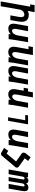

<svg xmlns="http://www.w3.org/2000/svg" viewBox="2200 -3015 1000 5440"><g transform="rotate(-90 2700.0 -295.0)"><path d="M528 0H397L401 -50Q382 -21.5 357.5 -5.8Q333 10 305 10Q270.5 10 248.2 -8Q226 -26 223 -56.5Q199.5 -20.5 169.8 -5.5Q140 9.5 104 9.5Q55 9.5 28.8 -17.8Q2.5 -45 2.5 -101.5Q2.5 -129.5 8 -159L76.5 -550H209L139 -151.5Q137 -141 137 -130.5Q137 -99 163 -99Q186.5 -99 202.5 -115.2Q218.5 -131.5 223 -158.5L288 -550H403.5L337 -154Q335.5 -144.5 335.5 -136Q335.5 -118 343 -108.5Q350.5 -99 364.5 -99Q406.5 -99 417.5 -159.5L486 -550H618L539 -101.5Q533.5 -70 530.5 -46.2Q527.5 -22.5 528 0Z M937 -92.5 697.5 -264Q684.5 -273 677.2 -286.8Q670 -300.5 670 -316.5Q670 -340 686 -360.5L1008 -741.5Q1032 -769 1059 -769Q1077 -769 1097.5 -756L1229.5 -679L1145 -562L1070.5 -609Q969.5 -489 927.5 -438L845 -339.5L1074.5 -176Q1096 -161.5 1096 -129.5Q1096 -113.5 1090.2 -96.8Q1084.5 -80 1075 -66.5L963.5 72.5L858.5 0.5Z M1312 -550H1455L1449 -485.5Q1482.5 -525.5 1521 -542Q1559.5 -558.5 1614 -558.5Q1680 -558.5 1714.2 -520.5Q1748.5 -482.5 1748.5 -413Q1748.5 -382 1743 -352.5L1681 0H1536L1598 -326Q1603 -351 1603 -374.5Q1603 -409 1589.5 -431.2Q1576 -453.5 1545 -453.5Q1510 -453.5 1483 -428.5Q1456 -403.5 1439.2 -365.2Q1422.5 -327 1415 -285L1364.5 0H1224L1297 -435.5Q1308.5 -502 1312 -550Z M1996.5 -565H2098.5L2013 -80H2164L2150 0H1897Z M2458 -555 2597 -550 2592 -485.5Q2625.5 -525.5 2662.8 -542.8Q2700 -560 2747.5 -560Q2817.5 -560 2856.5 -519.2Q2895.5 -478.5 2895.5 -406Q2895.5 -379.5 2890.5 -352.5L2850.5 -124H2933.5L2911.5 0H2828.5L2804.5 137H2660L2741 -321Q2745.5 -348 2745.5 -369Q2745.5 -404 2732.2 -426.5Q2719 -449 2687.5 -449Q2652.5 -449 2625.5 -424Q2598.5 -399 2581.5 -360.5Q2564.5 -322 2557 -280L2507.5 0H2367.5L2444.5 -435.5Q2453.5 -486.5 2458 -555Z M3112 -550H3255L3249 -485.5Q3282.5 -525.5 3321 -542Q3359.5 -558.5 3414 -558.5Q3480 -558.5 3514.2 -520.5Q3548.5 -482.5 3548.5 -413Q3548.5 -382 3543 -352.5L3481 0H3336L3398 -326Q3403 -351 3403 -374.5Q3403 -409 3389.5 -431.2Q3376 -453.5 3345 -453.5Q3310 -453.5 3283 -428.5Q3256 -403.5 3239.2 -365.2Q3222.5 -327 3215 -285L3164.5 0H3024L3097 -435.5Q3108.5 -502 3112 -550Z M3658 -555 3797 -550 3792 -485.5Q3825.5 -525.5 3862.8 -542.8Q3900 -560 3947.5 -560Q4017.5 -560 4056.5 -519.2Q4095.5 -478.5 4095.5 -406Q4095.5 -379.5 4090.5 -352.5L4026.5 13H4109.5L4087.5 137H3860L3941 -321Q3945.5 -348 3945.5 -369Q3945.5 -404 3932.2 -426.5Q3919 -449 3887.5 -449Q3852.5 -449 3825.5 -424Q3798.5 -399 3781.5 -360.5Q3764.5 -322 3757 -280L3707.5 0H3567.5L3644.5 -435.5Q3653.5 -486.5 3658 -555Z M4312 -550H4455L4449 -485.5Q4482.5 -525.5 4521 -542Q4559.5 -558.5 4614 -558.5Q4680 -558.5 4714.2 -520.5Q4748.5 -482.5 4748.5 -413Q4748.5 -382 4743 -352.5L4681 0H4536L4598 -326Q4603 -351 4603 -374.5Q4603 -409 4589.5 -431.2Q4576 -453.5 4545 -453.5Q4510 -453.5 4483 -428.5Q4456 -403.5 4439.2 -365.2Q4422.5 -327 4415 -285L4364.5 0H4224L4297 -435.5Q4308.5 -502 4312 -550Z M4998.5 19.5Q4901.5 19.5 4852 -31Q4802.5 -81.5 4802.5 -181Q4802.5 -225.5 4811 -272L4852 -502H4985L4941 -255.5Q4935 -222 4935 -195.5Q4935 -150.5 4952.2 -127.8Q4969.5 -105 5003 -105Q5036.5 -105 5067.5 -121.2Q5098.5 -137.5 5120 -167.2Q5141.5 -197 5148.5 -235L5243.5 -775H5379.5L5232 60H5296.5L5274.5 185.5H5074.5L5113 -12.5Q5086.5 4.5 5059.5 12Q5032.5 19.5 4998.5 19.5Z"/></g></svg>

Font: JuliaMono ExtraBoldItalic
Style: Regular
Weight: 800
Italic angle: -9°
Monospace: yes
Designer: cormullion
Foundry: corm
Version: Version 0.049; ttfautohint (v1.8.4)